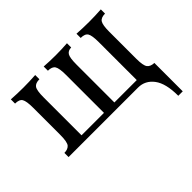

<svg xmlns="http://www.w3.org/2000/svg" viewBox="-145 -695 1114 1114"><g transform="rotate(-45 412.0 -138.0)"><path d="M787.1 0H48.8V-34.2Q77.1 -34.2 91.6 -50Q106 -65.9 106 -126.5V-347.2Q106 -402.3 94.7 -420.7Q83.5 -439 48.8 -439V-473.6Q98.6 -470.2 148.9 -470.2Q198.7 -470.2 248.5 -473.6V-439Q215.8 -439 203.6 -421.6Q191.4 -404.3 191.4 -347.2V-36.1H375.5V-347.2Q375.5 -401.9 364 -420.4Q352.5 -439 318.4 -439V-473.6Q366.2 -470.2 414.1 -470.2Q461.4 -470.2 509.3 -473.6V-439Q483.4 -438.5 472.2 -420.9Q460.9 -403.3 460.9 -347.2V-36.1H644.5V-347.2Q644.5 -402.3 633.3 -420.7Q622.1 -439 587.4 -439V-473.6Q637.2 -470.2 687.5 -470.2Q737.3 -470.2 787.1 -473.6V-439Q753.9 -439 741.9 -420.7Q730 -402.3 730 -347.2V-125Q730 -70.3 742.9 -52.7Q755.9 -35.2 787.1 -34.2ZM787.1 198.7H750.5Q750.5 97.2 713.9 48.6Q677.2 0 619.6 0H575.7Q579.6 -29.3 787.1 -34.2Z"/></g></svg>

Font: Almanac
Style: Regular
Weight: 400
Designer: Eden's Almanac
Version: Version 3.501;March 28, 2021;FontCreator 13.0.0.2683 64-bit